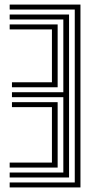

<svg xmlns="http://www.w3.org/2000/svg" viewBox="-20 -820 416 840"><path d="M332 0H22.3V-21.7H307.1V-778.3H22.3V-800H332ZM232.2 -86.9H22.3V-108.7H207.2V-351.3H32.3V-373H232.2ZM282.1 -43.5H22.3V-65.2H257.1V-394.8H32.3V-416.5H257.1V-734.8H22.3V-756.5H282.1ZM232.2 -438.2H32.3V-460H207.2V-691.3H22.3V-713.1H232.2Z"/></svg>

Font: Big Shoulders Inline Thin
Style: Regular
Weight: 100
Designer: Patric King
Foundry: XO Type Co
Version: Version 2.002